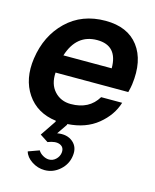

<svg xmlns="http://www.w3.org/2000/svg" viewBox="-121 -637 790 979"><g transform="rotate(15 274.0 -147.0)"><path d="M314 -555Q431 -555 488 -480Q545 -405 528 -277Q526 -261 519 -234H135Q131 -172 164.5 -135.5Q198 -99 251 -99Q348 -99 392 -173H503Q482 -104 419.5 -53Q357 -2 261 4Q261 5 260.5 6.5Q260 8 260 9L223 63Q274 54 305.5 80.5Q337 107 330 154Q324 199 289 230Q254 261 209 261Q173 261 141.5 240.5Q110 220 102 191L160 170Q168 184 184.5 193.5Q201 203 217 203Q237 203 252.5 188.5Q268 174 271 154Q275 124 251 113.5Q227 103 187 119L144 91L200 8V3Q98 -10 46 -87Q-6 -164 10 -275Q28 -399 109 -477Q190 -555 314 -555ZM151 -329H406Q406 -449 298 -449Q189 -449 151 -329Z"/></g></svg>

Font: Oakes Grotesk
Style: Bold Italic
Weight: 600
Italic angle: -8°
Designer: Samuel Oakes
Foundry: Samuel Oakes
Version: Version 1.000;PS 001.000;hotconv 1.0.88;makeotf.lib2.5.64775